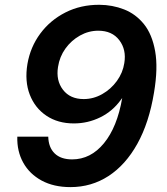

<svg xmlns="http://www.w3.org/2000/svg" viewBox="-20 -759 688 789"><path d="M388.5 -739.3Q442.1 -739 489.9 -720.3Q537.6 -701.7 571.4 -660Q605.1 -618.3 617.5 -549Q630 -479.8 612.9 -378.6Q592.7 -255 544.4 -168.1Q496.1 -81.3 426 -35.7Q355.8 9.9 269.5 9.9Q201 9.9 151.3 -16.9Q101.6 -43.7 75.5 -90.6Q49.4 -137.4 51.1 -197.4H178.3Q179.3 -153.4 204.5 -128.7Q229.8 -104 276.3 -104Q352.6 -104 407.1 -170.3Q461.6 -236.5 482.2 -356.2L476.6 -348.7Q442.8 -301.8 391.9 -276.8Q340.9 -251.8 283.4 -251.8Q218 -251.8 170.8 -283.4Q123.6 -315 102.3 -370.2Q81 -425.4 92.7 -496.1Q104.8 -566.1 145.6 -621.1Q186.4 -676.1 249.1 -707.9Q311.8 -739.7 388.5 -739.3ZM383.9 -632.8Q344.1 -632.8 308.6 -612.9Q273.1 -593 248.9 -559.5Q224.8 -525.9 218.4 -484Q209.5 -428.3 238.8 -390.1Q268.1 -351.9 323.9 -351.9Q364 -351.9 399.9 -372.2Q435.7 -392.4 460.2 -426.1Q484.7 -459.9 490.8 -499.6Q500 -554.7 470.3 -593.8Q440.7 -632.8 383.9 -632.8Z"/></svg>

Font: Inter UI Semi Bold
Style: Italic
Weight: 600
Italic angle: -9.39999°
Designer: Rasmus Andersson
Foundry: rsms
Version: 3.2;8d6f07862